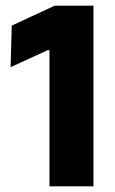

<svg xmlns="http://www.w3.org/2000/svg" viewBox="-20 -659 408 679"><path d="M310.5 0H155V-481.5H148.5L17.5 -421.5L21.5 -568.5L173.5 -639H310.5Z"/></svg>

Font: Anek Kannada Medium
Style: Bold
Weight: 700
Version: Version 1.003